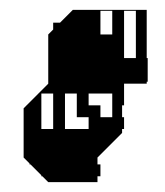

<svg xmlns="http://www.w3.org/2000/svg" viewBox="-20 -620 335 390"><path d="M232 -502H256V-598H232ZM184 -550H208V-598H184ZM78 -250 66 -262H64V-264L42 -286H40V-288L28 -300V-400L78 -450V-550L88 -560V-574H102L128 -600H278V-502H280V-454H278V-450H232V-406H228V-382H232V-358H228V-350L178 -300V-286H184V-262H178V-250ZM160 -430V-406H184V-382H208V-430ZM112 -430V-358H88V-430H64V-358H160V-382H136V-430Z"/></svg>

Font: Rubik Broken Fax
Style: Regular
Weight: 400
Designer: Hubert and Fischer, NaN
Foundry: Hubert and Fischer, NaN
Version: Version 2.201